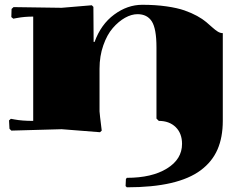

<svg xmlns="http://www.w3.org/2000/svg" viewBox="-20 -550 1040 810"><path d="M120.1 -480Q83 -480 51.8 -474.1L36.1 -471.2L27.8 -478L28.8 -512.2L37.1 -520L240.2 -517.1L367.2 -527.8L374 -521Q374 -517.1 374.5 -448.2Q375 -379.4 375 -373H378.9Q405.8 -447.3 461.7 -488.5Q517.6 -529.8 580.1 -529.8Q635.7 -529.8 681.9 -523.2Q728 -516.6 758.1 -506.1Q788.1 -495.6 811.5 -482.7Q835 -469.7 849.9 -457Q864.7 -444.3 876.5 -433.8Q888.2 -423.3 898.7 -416.7Q909.2 -410.2 919.9 -410.2V-40Q919.9 29.3 897.5 80.8Q875 132.3 826.9 168.2Q778.8 204.1 701.2 222.2Q623.5 240.2 515.1 240.2L509.8 234.9L511.2 205.1L515.1 200.2Q620.6 200.2 684.3 160.9Q748 121.6 748 57.1Q748 12.7 721.2 -13.7Q694.3 -40 649.9 -40L640.1 -49.8V-350.1Q640.1 -428.7 620.6 -459.5Q601.1 -490.2 560.1 -490.2Q534.7 -490.2 507.3 -474.9Q480 -459.5 455.8 -431.6Q431.6 -403.8 415.8 -358.6Q399.9 -313.5 399.9 -259.8V-80.1Q399.9 -73.2 409.2 1L401.9 7.8L240.2 -4.9L27.8 1L20 -6.8L18.1 -42L25.9 -48.8L42 -45.9Q73.2 -40 120.1 -40Z"/></svg>

Font: Yokawerad
Style: Regular
Weight: 500
Designer: gluk
Foundry: gluk
Version: Version 0.79